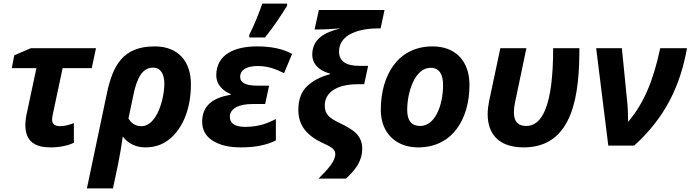

<svg xmlns="http://www.w3.org/2000/svg" viewBox="-20 -816 3870 1076"><path d="M184 -434 128 -171C124 -151 122 -133 122 -116C122 -21 179 10 264 10C317 10 363 -1 394 -16V-126C365 -115 342 -109 315 -109C290 -109 272 -120 272 -145C272 -152 273 -161 275 -171L331 -434H494L518 -546H153L60 -506L46 -434Z M613 240 642 103C653 48 661 0 668 -51C695 -15 738 10 794 10C848 10 894 -6 932 -38C1008 -101 1050 -213 1050 -344C1050 -471 980 -556 847 -556C671 -556 612 -453 578 -288L467 240ZM773 -109C741 -109 717 -123 700 -152L727 -281C748 -386 781 -437 838 -437C879 -437 901 -403 901 -346C901 -267 861 -109 773 -109Z M1330 10C1417 10 1478 -5 1526 -29V-149C1482 -126 1431 -105 1354 -105C1297 -105 1268 -124 1268 -162C1268 -207 1318 -233 1394 -233H1466L1488 -336H1422C1358 -336 1326 -352 1326 -385C1326 -428 1368 -446 1424 -446C1483 -446 1525 -429 1572 -406L1617 -514C1568 -541 1504 -556 1420 -556C1300 -556 1192 -514 1192 -394C1192 -342 1229 -306 1273 -289V-285C1177 -269 1113 -227 1113 -134C1113 -87 1133 -52 1173 -27C1213 -2 1265 10 1330 10ZM1465 -606C1516 -669 1557 -732 1589 -784V-796H1450C1433 -746 1401 -666 1377 -621V-606Z M1919 185C1976 132 2010 83 2010 18C2010 -61 1955 -91 1887 -125C1828 -153 1800 -173 1800 -225C1800 -292 1858 -344 1987 -344H2021L2043 -447H1993C1918 -447 1880 -474 1880 -527C1880 -629 2004 -657 2101 -657H2113L2135 -760H1767L1743 -651H1769C1805 -651 1841 -654 1888 -657C1799 -635 1730 -598 1730 -510C1730 -458 1768 -419 1829 -404V-400C1776 -386 1734 -364 1701 -333C1668 -302 1652 -257 1652 -200C1652 -116 1695 -57 1794 -12C1823 1 1842 12 1849 21C1856 29 1859 38 1859 48C1859 88 1816 134 1765 185Z M2323 10C2521 10 2611 -156 2611 -340C2611 -476 2531 -556 2404 -556C2209 -556 2114 -393 2114 -200C2114 -70 2200 10 2323 10ZM2335 -110C2286 -110 2262 -140 2262 -200C2262 -298 2304 -436 2393 -436C2445 -436 2463 -395 2463 -340C2463 -223 2417 -110 2335 -110Z M2915 10C3198 10 3227 -298 3227 -546H3080C3080 -222 3018 -110 2929 -110C2883 -110 2860 -135 2860 -186C2860 -204 2862 -224 2867 -245L2930 -546H2784L2721 -249C2716 -224 2713 -199 2713 -176C2713 -65 2775 10 2915 10Z M3321 -546 3389 0H3534C3711 -160 3793 -339 3830 -546H3680C3640 -358 3587 -236 3500 -133C3500 -162 3499 -208 3495 -245L3465 -546Z"/></svg>

Font: BC Sans
Style: Bold Italic
Weight: 700
Italic angle: -12°
Designer: Monotype Design Team
Province of B.C.
Foundry: Monotype Imaging Inc.
Version: Version 2.000;GOOG;noto-source:20170915:90ef993387c0